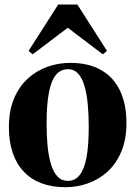

<svg xmlns="http://www.w3.org/2000/svg" viewBox="-20 -788 578 820"><path d="M18 -244.5Q18 -315 39.8 -366.8Q61.5 -418.5 98.8 -452.5Q136 -486.5 183 -503Q230 -519.5 280 -519.5Q358 -519.5 411.5 -489Q465 -458.5 492.5 -401Q520 -343.5 520 -262.5Q520 -192.5 498.2 -140.8Q476.5 -89 439.5 -55.2Q402.5 -21.5 355.8 -5Q309 11.5 258.5 11.5Q201.5 11.5 156.8 -5.5Q112 -22.5 81 -55.5Q50 -88.5 34 -136.2Q18 -184 18 -244.5ZM270 -15.5Q300.5 -15.5 320.2 -40.2Q340 -65 349.5 -116Q359 -167 359 -246.5Q359 -298 354.8 -342.8Q350.5 -387.5 340.8 -421Q331 -454.5 313.8 -473.5Q296.5 -492.5 270.5 -492.5Q239 -492.5 218.8 -468Q198.5 -443.5 188.8 -392.2Q179 -341 179 -260Q179 -209 183.2 -164.8Q187.5 -120.5 197.8 -86.8Q208 -53 225.5 -34.2Q243 -15.5 270 -15.5ZM119.5 -556 102 -570.5 228.5 -768.5H310.5L437 -570.5L419 -556L269.5 -669.5Z"/></svg>

Font: Merriweather 144pt
Style: Bold
Weight: 700
Version: Version 2.100